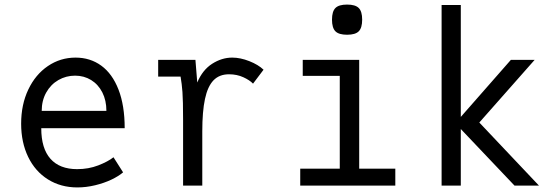

<svg xmlns="http://www.w3.org/2000/svg" viewBox="-20 -812 2440 840"><path d="M72.5 -271Q72.5 -354.5 103.8 -420.2Q135 -486 189.5 -523Q244 -560 310.5 -560Q374.5 -560 423 -524.8Q471.5 -489.5 498.5 -420Q525.5 -350.5 525.5 -251H160.5Q160.5 -162.5 200.8 -117.2Q241 -72 317.5 -72Q367.5 -72 410 -88.5Q452.5 -105 476.5 -124L518.5 -58Q499.5 -41.5 467.5 -26.2Q435.5 -11 396.2 -1.5Q357 8 318.5 8Q246 8 190 -27Q134 -62 103.2 -125.5Q72.5 -189 72.5 -271ZM308.5 -481Q269 -481 235.5 -461.8Q202 -442.5 182.2 -407.2Q162.5 -372 162.5 -327H445.5Q445.5 -372.5 427.8 -407.5Q410 -442.5 378.8 -461.8Q347.5 -481 308.5 -481Z M781 -287Q781 -373.5 778.2 -409.5Q775.5 -445.5 770 -477H672V-550H835L843 -451Q866 -506 908.2 -533Q950.5 -560 996 -560Q1031.5 -560 1070.8 -544.5Q1110 -529 1133 -507L1087 -446Q1073 -461 1044.8 -474Q1016.5 -487 982 -487Q939.5 -487 914 -460.5Q888.5 -434 876.8 -379.2Q865 -324.5 865 -237V0H781Z M1304.5 -550H1551.5V-74H1709.5V0H1293.5V-74H1466.5V-480H1304.5ZM1432.5 -726Q1432.5 -762 1447.5 -777Q1462.5 -792 1498.5 -792Q1534.5 -792 1549.5 -777Q1564.5 -762 1564.5 -726Q1564.5 -690 1549.5 -675Q1534.5 -660 1498.5 -660Q1462.5 -660 1447.5 -675Q1432.5 -690 1432.5 -726Z M1996 -247.5V0H1912V-790H1996V-300.5L2215 -550H2319L2077 -276L2338 0H2231Z"/></svg>

Font: JuliaMono
Style: Regular
Weight: 400
Monospace: yes
Designer: cormullion
Foundry: corm
Version: Version 0.055; ttfautohint (v1.8.4)